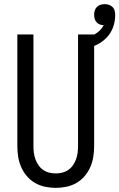

<svg xmlns="http://www.w3.org/2000/svg" viewBox="-20 -902 578 930"><path d="M250 8Q224 8 198 2.5Q172 -3 149.5 -16Q127 -29 110 -49Q93 -69 82.5 -93Q72 -117 68 -143Q64 -169 64 -195V-735H142V-195Q142 -179 144 -162.5Q146 -146 151.5 -131Q157 -116 166 -102.5Q175 -89 188.5 -79.5Q202 -70 218 -66Q234 -62 250 -62Q266 -62 282 -66Q298 -70 311.5 -79.5Q325 -89 334 -102.5Q343 -116 348.5 -131Q354 -146 356 -162.5Q358 -179 358 -195V-735H436V-195Q436 -169 432 -143Q428 -117 417.5 -93Q407 -69 390 -49Q373 -29 350.5 -16Q328 -3 302 2.5Q276 8 250 8ZM397 -665 382 -714Q397 -718 411.5 -723.5Q426 -729 439.5 -736.5Q453 -744 464 -755Q475 -766 482 -779V-780Q473 -780 463.5 -783.5Q454 -787 447.5 -794.5Q441 -802 438.5 -811.5Q436 -821 436 -831Q436 -841 439 -851Q442 -861 449.5 -868.5Q457 -876 467 -879Q477 -882 487 -882Q498 -882 508 -878.5Q518 -875 525.5 -867.5Q533 -860 535.5 -849.5Q538 -839 538 -829Q538 -799 528 -771Q518 -743 498 -721.5Q478 -700 451.5 -686.5Q425 -673 397 -665Z"/></svg>

Font: Iosevka Algr
Style: Regular
Weight: 400
Monospace: yes
Designer: Belleve Invis
Foundry: Belleve Invis
Version: Version 26.0.2; ttfautohint (v1.8.3)